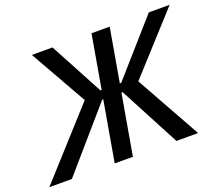

<svg xmlns="http://www.w3.org/2000/svg" viewBox="-158 -866 1177 1032"><g transform="rotate(-20 430.5 -350.0)"><path d="M-41 0H88L387 -345H393L333 0H437L497 -345H504L686 0H810L603 -371L902 -700H783L514 -395H506L559 -700H455L402 -395H395L232 -700H114L298 -375Z"/></g></svg>

Font: Fixel Display 20240404 Medium
Style: Italic
Weight: 500
Italic angle: -10°
Designer: AlfaBravo + MacPaw
Foundry: Kyrylo Tkachov, Marchela Mozhyna, Serhii Makarenko, Maria Weinstein, Zakhar Kryvoshyya
Version: Version 1.211;Glyphs 3.2 (3225)